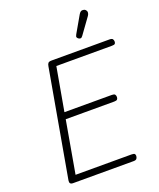

<svg xmlns="http://www.w3.org/2000/svg" viewBox="-208 -1331 1203 1454"><g transform="rotate(-20 393.0 -603.5)"><path d="M123.5 0Q106.5 0 100.5 -8Q94.5 -16 97 -31L250 -895.5Q252.5 -912 259.5 -920.2Q266.5 -928.5 287 -928.5H754.5Q773.5 -928.5 779.5 -920.2Q785.5 -912 785.5 -900.5Q785.5 -888.5 779.8 -882.8Q774 -877 754.5 -877H307L245 -527.5H627Q646 -527.5 652 -520Q658 -512.5 658 -500Q658 -488.5 652 -481.2Q646 -474 627 -474H236L162 -53H611.5Q631 -53 637 -47.8Q643 -42.5 643 -31.5Q643 -19.5 636.5 -9.8Q630 0 611.5 0ZM537.5 -1015Q529.5 -1020 525.5 -1027.5Q521.5 -1035 530.5 -1050.5L607.5 -1184.5Q620 -1206 635.2 -1206.8Q650.5 -1207.5 659.5 -1200Q671 -1189.5 670.5 -1176.8Q670 -1164 661.5 -1152L569 -1024Q560 -1011.5 552.2 -1011.2Q544.5 -1011 537.5 -1015Z"/></g></svg>

Font: Edu VIC WA NT Hand Pre
Style: Regular
Weight: 400
Designer: Tina and Corey Anderson, Eben Sorkin, Mirko Velimirovic
Foundry: Google for Education
Version: Version 1.000